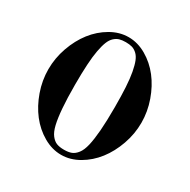

<svg xmlns="http://www.w3.org/2000/svg" viewBox="-167 -885 1045 1058"><g transform="rotate(30 356.0 -356.0)"><path d="M243.2 -698.2Q297.9 -730 356 -730Q414.1 -730 468.8 -698.2Q523.4 -666.5 563.5 -615Q603.5 -563.5 627.7 -495.1Q651.9 -426.8 651.9 -356Q651.9 -285.2 627.7 -216.8Q603.5 -148.4 563.5 -96.9Q523.4 -45.4 468.8 -13.7Q414.1 18.1 356 18.1Q297.9 18.1 243.2 -13.7Q188.5 -45.4 148.4 -96.9Q108.4 -148.4 84.2 -216.8Q60.1 -285.2 60.1 -356Q60.1 -426.8 84.2 -495.1Q108.4 -563.5 148.4 -615Q188.5 -666.5 243.2 -698.2ZM230 -356Q230 -268.1 234.9 -207.5Q239.7 -147 248.8 -108.6Q257.8 -70.3 273.9 -49.6Q290 -28.8 308.8 -21.5Q327.6 -14.2 356 -14.2Q384.3 -14.2 403.1 -21.5Q421.9 -28.8 438 -49.6Q454.1 -70.3 463.1 -108.6Q472.2 -147 477.1 -207.5Q481.9 -268.1 481.9 -356Q481.9 -429.2 478.8 -483.2Q475.6 -537.1 468.5 -575.2Q461.4 -613.3 451.9 -637.2Q442.4 -661.1 427.5 -674.8Q412.6 -688.5 396 -693.4Q379.4 -698.2 356 -698.2Q332.5 -698.2 315.9 -693.4Q299.3 -688.5 284.4 -674.8Q269.5 -661.1 260 -637.2Q250.5 -613.3 243.4 -575.2Q236.3 -537.1 233.2 -483.2Q230 -429.2 230 -356Z"/></g></svg>

Font: Flanker Steampunk
Style: Bold
Weight: 700
Designer: Alexey Kryukov, Leonardo Di Lena
Foundry: Alexey Kryukov, Leonardo Di Lena
Version: 1.210